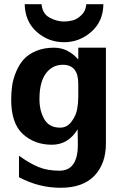

<svg xmlns="http://www.w3.org/2000/svg" viewBox="-20 -708 592 910"><path d="M97 -688H177Q181 -643 215 -624.5Q249 -606 284 -606Q304 -606 325 -611.5Q346 -617 366.5 -637Q387 -657 389 -688H470Q469 -607 413 -557.5Q357 -508 284 -508Q209 -508 154 -557Q99 -606 97 -688ZM33 -236Q33 -270 37.5 -301.5Q42 -333 56 -367Q70 -401 91.5 -425.5Q113 -450 150 -466Q187 -482 236 -482Q302 -482 351 -426V-482H482V-28Q482 68 427.5 125Q373 182 267 182Q164 182 70 132V30Q120 66 162 83.5Q204 101 262 101Q349 101 349 -23Q349 -36 348.5 -59.5Q348 -83 348 -95Q303 -22 226 -22Q144 -22 88.5 -72.5Q33 -123 33 -236ZM167 -238Q167 -183 190 -143Q213 -103 265 -103Q298 -103 319 -131.5Q340 -160 345.5 -189.5Q351 -219 351 -249V-311Q351 -401 278 -401Q228 -401 197.5 -360Q167 -319 167 -238Z"/></svg>

Font: Coval
Style: ExtraBold
Weight: 800
Foundry: Context Ltd
Version: Version 001.000